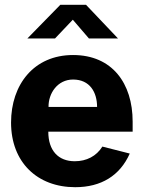

<svg xmlns="http://www.w3.org/2000/svg" viewBox="-20 -769 600 799"><path d="M532 -221V-263C532 -422 447 -540 284 -540C121 -540 26 -417 26 -259C26 -94 135 10 293 10C401 10 479 -38 520 -130L406 -159C381 -119 340 -98 291 -98C223 -98 181 -142 181 -221ZM182 -324C181 -380 219 -438 284 -438C354 -438 384 -385 384 -324ZM471 -609 338 -749H231L94 -609H209L283 -687L350 -609Z"/></svg>

Font: Cheyenne Sans
Style: Bold
Weight: 700
Designer: The Public Sans project authors (U.S. Web Design System), Libre Franklin designed by Pablo Impallari and Rodrigo Fuenzal
Foundry: The Cheyenne Sans Project Authors
Version: Version 2.007